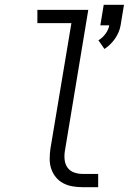

<svg xmlns="http://www.w3.org/2000/svg" viewBox="-20 -776 540 796"><path d="M413 -573 388 -609Q405 -619 417.5 -636Q430 -653 433 -671H396L410 -756H494L480 -671Q475 -642 457 -616Q439 -590 413 -573ZM322 0Q301 0 280.5 -3.5Q260 -7 242 -16.5Q224 -26 211.5 -41.5Q199 -57 192.5 -76Q186 -95 186 -116.5Q186 -138 189 -159L276 -680H135V-735H346L249 -150Q246 -132 248 -113.5Q250 -95 260 -81Q270 -67 287 -61Q304 -55 322 -55H387V0Z"/></svg>

Font: Iosevka SS04 Light Oblique
Style: Regular
Weight: 300
Italic angle: -9°
Monospace: yes
Designer: Belleve Invis
Foundry: Belleve Invis
Version: Version 19.0.0; ttfautohint (v1.8.4)